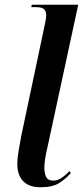

<svg xmlns="http://www.w3.org/2000/svg" viewBox="-20 -780 350 810"><path d="M151 10Q102 10 77.5 -16Q53 -42 53 -89Q53 -111 58 -141Q63 -171 70 -208L169 -676Q175 -702 175 -716Q175 -732 166 -741Q157 -750 129 -750H112L114 -760H310L181 -162Q167 -105 167 -70Q168 -44 176 -31Q184 -18 204 -18Q223 -18 240 -29.5Q257 -41 273 -58L279 -50Q257 -25 229 -7.5Q201 10 151 10Z"/></svg>

Font: Noto Serif Display Condensed SemiBold
Style: Italic
Weight: 600
Width: 3
Italic angle: -12°
Designer: Monotype Design Team
Foundry: Monotype Imaging Inc.
Version: Version 2.009